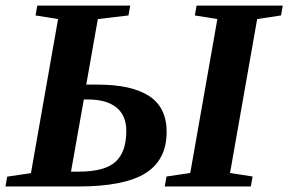

<svg xmlns="http://www.w3.org/2000/svg" viewBox="-29 -675 1044 695"><path d="M803.7 -48.8 885.3 -36.1 878.9 0H567.4L573.7 -36.1L659.7 -48.8L757.8 -606L676.3 -619.1L682.6 -654.8H994.6L988.3 -619.1L901.9 -606ZM99.6 -619.1 106 -654.8H442.4L436 -619.1L325.2 -606L283.2 -368.7H325.2Q447.3 -368.7 510.7 -327.4Q574.2 -286.1 574.2 -197.8Q574.2 -95.7 497.3 -47.9Q420.4 0 253.9 0H-9.3L-2.9 -35.6L83 -48.3L181.2 -606ZM274.4 -314.9 228 -53.7H255.4Q350.1 -53.7 389.2 -89.4Q428.2 -125 428.2 -201.2Q428.2 -257.3 392.3 -286.1Q356.4 -314.9 289.6 -314.9Z"/></svg>

Font: Liberation Serif
Style: Bold Italic
Weight: 700
Italic angle: -16.333°
Designer: Steve Matteson
Foundry: Ascender Corporation
Version: Version 2.1.5